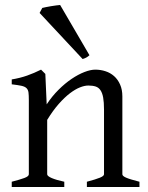

<svg xmlns="http://www.w3.org/2000/svg" viewBox="-20 -747 592 767"><path d="M327.1 0V-21Q362.3 -30.3 378.9 -37.1Q395.5 -43.9 395.5 -50.8V-309.1Q395.5 -338.9 392.1 -357.4Q388.7 -376 381.3 -386.7Q374 -397.5 362.1 -401.4Q350.1 -405.3 333 -405.3Q317.9 -405.3 299.3 -397.9Q280.8 -390.6 259.5 -374.5Q238.3 -358.4 215.1 -332.3Q191.9 -306.2 168.5 -268.1V-50.8Q168.5 -43.5 186.8 -35.6Q205.1 -27.8 236.8 -21V0H26.9V-21Q59.1 -29.3 77.1 -35.9Q95.2 -42.5 95.2 -50.8V-347.2Q95.2 -366.2 93.8 -377.4Q92.3 -388.7 85.7 -395Q79.1 -401.4 65.4 -404.3Q51.8 -407.2 26.9 -410.2V-429.7Q60.1 -435.1 88.4 -445.1Q116.7 -455.1 144 -468.8L161.1 -451.7L166.5 -330.1Q188 -362.8 213.9 -388.4Q239.7 -414.1 266.1 -431.9Q292.5 -449.7 317.1 -459.2Q341.8 -468.8 360.8 -468.8Q381.8 -468.8 401.4 -462.4Q420.9 -456.1 435.8 -442.9Q450.7 -429.7 459.7 -409.4Q468.8 -389.2 468.8 -361.8V-50.8Q468.8 -43.9 483.6 -37.4Q498.5 -30.8 537.1 -21V0ZM337.4 -526.4Q331.1 -520.5 324.7 -517.1Q318.4 -513.7 310.1 -511.2L138.2 -695.3L148.9 -715.3Q153.8 -716.8 163.3 -718.5Q172.9 -720.2 183.3 -722.2Q193.8 -724.1 204.1 -725.3Q214.4 -726.6 220.2 -727.1Z"/></svg>

Font: Noto Serif Devanagari
Style: Bold
Weight: 700
Designer: Monotype Design Team
Foundry: Monotype Imaging Inc.
Version: Version 1.01